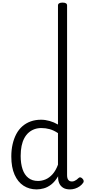

<svg xmlns="http://www.w3.org/2000/svg" viewBox="-20 -1440 668 1477"><path d="M262 17Q205 17 161 -11.5Q117 -40 92 -96.5Q67 -153 67 -236Q67 -287 77 -330.5Q87 -374 105.5 -409Q124 -444 152 -468.5Q180 -493 216 -506Q252 -519 296 -519Q328 -519 361.5 -509.5Q395 -500 426 -482V-1398Q426 -1409 435 -1414.5Q444 -1420 461 -1420Q479 -1420 487.5 -1414.5Q496 -1409 496 -1398V-93Q496 -68 505.5 -56Q515 -44 533 -44Q543 -44 551.5 -47.5Q560 -51 568.5 -57Q577 -63 586 -72Q593 -78 601 -75Q609 -72 615 -65Q622 -58 623.5 -49.5Q625 -41 620 -34Q609 -18 592.5 -6.5Q576 5 557 11Q538 17 519 17Q485 17 465 4Q445 -9 436 -29.5Q427 -50 427 -74Q427 -77 427 -79.5Q427 -82 427 -84Q403 -43 374.5 -21Q346 1 317 9Q288 17 262 17ZM139 -240Q139 -182 153.5 -138.5Q168 -95 198 -71.5Q228 -48 272 -48Q302 -48 330.5 -60Q359 -72 384 -99.5Q409 -127 426 -173V-416Q393 -438 362 -446.5Q331 -455 298 -455Q269 -455 244.5 -446Q220 -437 200.5 -420Q181 -403 167 -377Q153 -351 146 -317Q139 -283 139 -240Z"/></svg>

Font: Playwrite BE WAL Light
Style: Regular
Weight: 300
Version: Version 1.002